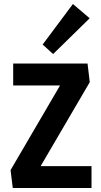

<svg xmlns="http://www.w3.org/2000/svg" viewBox="-20 -947 508 967"><path d="M44.4 0 33.2 -90.3 308.1 -560.5 351.1 -516.6H46.4V-627H420.9L432.1 -533.2L160.2 -68.4L114.3 -110.4H440.9V0ZM247.6 -674.8 194.8 -722.7 347.2 -926.8 431.6 -855Z"/></svg>

Font: Anaheim
Style: Bold
Weight: 700
Version: Version 2.001